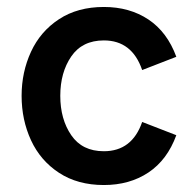

<svg xmlns="http://www.w3.org/2000/svg" viewBox="-20 -522 561 551"><path d="M42 -247Q42 -315 69 -373.5Q96 -432 149.5 -467Q203 -502 278 -502Q352 -502 406 -466Q460 -430 486 -359L388 -321Q359 -406 278 -406Q216 -406 184.5 -360Q153 -314 153 -247Q153 -180 184.5 -134Q216 -88 278 -88Q359 -88 388 -172L486 -134Q460 -63 406 -27Q352 9 278 9Q203 9 149.5 -26Q96 -61 69 -119.5Q42 -178 42 -247Z"/></svg>

Font: Hanken Grotesk SemiBold
Style: Regular
Weight: 600
Designer: Alfredo Marco Pradil
Foundry: Hanken Design Co.
Version: Version 3.014